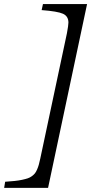

<svg xmlns="http://www.w3.org/2000/svg" viewBox="-28 -723 444 935"><path d="M396 -703.1 206.1 191.9H-7.8L-2.9 162.1Q24.4 160.2 43.7 158.2Q63 156.2 79.8 152.6Q96.7 148.9 107.4 145.3Q118.2 141.6 127.4 134.8Q136.7 127.9 142.1 121.1Q147.5 114.3 152.6 102.5Q157.7 90.8 160.9 79.3Q164.1 67.9 168 49.8L297.9 -561Q305.2 -600.6 305.2 -612.8Q305.2 -644 278.8 -656Q252.4 -668 174.8 -673.8L181.2 -703.1Z"/></svg>

Font: Linear Smooth
Style: Italic
Weight: 400
Designer: Philipp H. Poll, Flanker
Foundry: Philipp H. Poll, reworked by Flanker
Version: Version 1.061 | FøM Fix